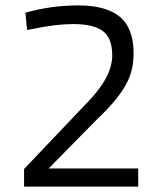

<svg xmlns="http://www.w3.org/2000/svg" viewBox="-20 -690 600 710"><path d="M491 -67V0H69V-65L262 -268Q287 -294 304.5 -312.5Q322 -331 335 -347Q348 -363 358 -378Q368 -393 377 -411Q395 -449 395 -485Q395 -549 360.5 -575Q326 -601 251 -601Q188 -601 106 -584L80 -579L74 -643Q169 -670 270 -670Q372 -670 423 -628Q474 -586 474 -493Q474 -458 466.5 -429Q459 -400 442.5 -371.5Q426 -343 400 -312.5Q374 -282 336 -246L160 -67Z"/></svg>

Font: Sunflower Light
Style: Regular
Weight: 300
Designer: JIKJI
Foundry: JIKJI
Version: Version 1.00